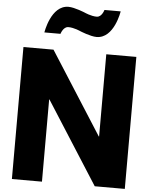

<svg xmlns="http://www.w3.org/2000/svg" viewBox="-91 -1722 1421 1794"><g transform="rotate(5 619.5 -824.5)"><path d="M606 -1432C606 -1432 704 -1391 762 -1391C927 -1391 966 -1649 966 -1649H814C814 -1649 795 -1580 747 -1580C693 -1580 633 -1608 633 -1608C633 -1608 535 -1649 477 -1649C312 -1649 273 -1391 273 -1391H424C424 -1391 444 -1460 492 -1460C546 -1460 606 -1432 606 -1432ZM372 -771H375L867 0H1149V-1238H867V-467H864L372 -1238H90V0H372Z"/></g></svg>

Font: Poland Can Into
Style: BigWritings
Weight: 700
Foundry: Cannot Into Space Fonts
Version: Version 0.92